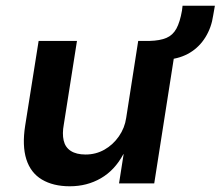

<svg xmlns="http://www.w3.org/2000/svg" viewBox="-20 -641 771 671"><path d="M224 10Q166 10 126.5 -13.5Q87 -37 72 -84.5Q57 -132 68 -202L115 -498H249L203 -206Q197 -174 202.5 -150Q208 -126 227.5 -113.5Q247 -101 279 -101Q315 -101 345 -118Q375 -135 395.5 -164.5Q416 -194 421 -229L463 -498H597L519 0H396L412 -102H411Q381 -46 332.5 -18Q284 10 224 10ZM568 -433 500 -479 503 -498Q539 -499 561.5 -508.5Q584 -518 596.5 -541Q609 -564 616 -604L618 -621H731L725 -587Q719 -545 698 -511Q677 -477 644 -457Q611 -437 568 -433Z"/></svg>

Font: Nunito Sans 8pt
Style: Bold Italic
Weight: 700
Italic angle: -9°
Version: Version 3.101;gftools[0.9.27]